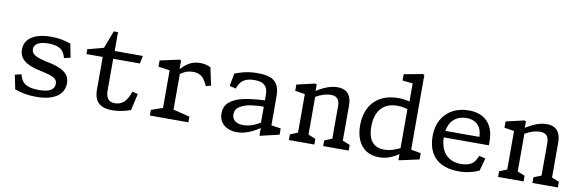

<svg xmlns="http://www.w3.org/2000/svg" viewBox="-54 -1221 5067 1681"><g transform="rotate(10 2480.0 -380.5)"><path d="M105.5 -21 80.2 -146.8 136.2 -160.5 146.2 -131.8Q156 -103.7 177.3 -86Q198.7 -68.3 230.9 -59.8Q263.2 -51.3 306.7 -51.2Q378.7 -50.8 413 -70.9Q447.3 -91 447.3 -129.5Q447.3 -153.5 433.2 -168.5Q419.2 -183.5 389.8 -194.2Q360.3 -204.8 304.3 -217.2L284.7 -221.5Q223.3 -234.7 183.3 -254.8Q143.3 -275 123.1 -304.7Q102.8 -334.3 102.8 -375.2Q102.8 -424 130.7 -458.6Q158.5 -493.2 210.9 -511.3Q263.3 -529.5 336.5 -529.5Q383.2 -529.5 426.1 -521.9Q469 -514.3 511.3 -498.8L534.7 -378.2L479 -364.5L468.5 -393.5Q455.3 -430.2 419.8 -448.5Q384.3 -466.8 324.8 -467.2Q265.8 -467.7 231.3 -449.1Q196.8 -430.5 196.8 -394.5Q196.8 -373.7 210 -358.2Q223.2 -342.8 250.8 -331.2Q278.5 -319.5 324.3 -309.5L337.7 -306.8Q410.5 -292.5 454.8 -272.6Q499.2 -252.7 521 -223.4Q542.8 -194.2 542.8 -151.3Q542.8 -102.3 515.7 -65.8Q488.5 -29.2 433.2 -8.8Q377.8 11.7 295.5 11.7Q240.7 11.7 194 2.9Q147.3 -5.8 105.5 -21Z M810.8 -143.2V-450.2L833.3 -433.5H666.2V-476.7L832.3 -520.7L796.2 -483L867.2 -670.7H905V-485.7L882.5 -503H1155.5L1141.3 -433.5H882.3L904 -450.2V-150.8Q904 -103.3 923.2 -77.9Q942.5 -52.5 985.5 -52.8Q1014 -53.2 1037.1 -63.9Q1060.2 -74.7 1077.7 -95.8Q1095.2 -116.8 1108 -148.7L1120.3 -179.5L1169.7 -167L1135.8 -18.8Q1099.7 -5.2 1057.5 3.3Q1015.3 11.8 974.7 11.8Q914.7 11.8 878.6 -6.2Q842.5 -24.3 826.7 -58.3Q810.8 -92.3 810.8 -143.2Z M1306.5 -50.5 1428.3 -92.3 1408.2 -53.5V-448.3L1434.3 -416.3L1306.5 -434V-489.7L1478.5 -527.2L1491.8 -521V-432.7L1501.5 -425.7V-50.7L1479.2 -92.3L1648.5 -50.5V0H1306.5ZM1617.3 -442.2H1616.2Q1569.8 -442.2 1534.7 -423.9Q1499.5 -405.7 1464.8 -377.5L1464 -377L1470.5 -418.8Q1508.3 -468.7 1554.1 -499.1Q1599.8 -529.5 1662.3 -529.5Q1688 -529.5 1710.9 -524.1Q1733.8 -518.7 1755 -508.7L1788.8 -350.2L1744.2 -338.7L1726.8 -371.7Q1707 -410.7 1679.8 -426.2Q1652.7 -441.8 1617.3 -442.2Z M2281.5 -74.7 2275.2 -86.5V-355.3Q2275.2 -397.3 2260.2 -421.5Q2245.2 -445.7 2218.3 -455.5Q2191.5 -465.3 2152.7 -465Q2099.7 -464.7 2066.1 -445.7Q2032.5 -426.7 2015.8 -387.2L2005.7 -363.2L1949.7 -376.8L1970.3 -489.7Q2015 -508 2063.8 -518.7Q2112.5 -529.3 2173.3 -529.3Q2242.3 -529.3 2284.8 -513.2Q2327.3 -497 2348.3 -459.7Q2369.3 -422.3 2369.3 -358.3V-77.3L2347 -103.7L2454 -87.5V-31.8L2291.8 6H2281.5ZM1920.5 -127.7Q1920.5 -193.5 1966.9 -231.4Q2013.3 -269.3 2092 -285.3Q2170.7 -301.3 2284.7 -305.8L2292.5 -250Q2221.5 -250.3 2161.9 -241.4Q2102.3 -232.5 2063.5 -207.6Q2024.7 -182.7 2024.7 -138.3Q2024.7 -114.7 2036.4 -96.7Q2048.2 -78.7 2070.3 -69Q2092.5 -59.3 2123.7 -59.3Q2165.8 -59.3 2208.6 -74.9Q2251.3 -90.5 2293.3 -120.2V-68.5L2290.5 -66.5Q2259.3 -45 2226.5 -27.8Q2193.7 -10.7 2156.5 0.4Q2119.3 11.5 2082.2 11.5Q2035.5 11.5 1998.8 -4.8Q1962.2 -21.2 1941.3 -52.6Q1920.5 -84 1920.5 -127.7Z M2847.3 -50.5 2935 -85.8 2914.8 -47.2V-368.5Q2914.8 -399 2905 -418.1Q2895.2 -437.2 2878.2 -445.5Q2861.2 -453.8 2837.8 -453.8Q2810 -453.8 2776.2 -444.2Q2742.5 -434.7 2701.5 -411.5Q2693.3 -407.2 2686.4 -403Q2679.5 -398.8 2671.3 -393.8L2674.3 -448.8Q2683.5 -455 2688.1 -457.8Q2692.7 -460.7 2701.5 -466.5Q2734.7 -487 2764.8 -500.9Q2795 -514.8 2824.2 -522.2Q2853.3 -529.5 2881.3 -529.5Q2924 -529.5 2952.2 -513.5Q2980.3 -497.5 2994.2 -466.2Q3008.2 -435 3008.2 -388V-44.3L2985.8 -85.8L3073.8 -50.5V0H2847.3ZM2542.3 -50.5 2630 -85.8 2609.8 -47.2V-448.3L2636 -416.3L2522.3 -434V-489.7L2684.5 -527.2L2697.7 -521.5V-432.7L2703.2 -425.7V-44.3L2680.8 -85.8L2768.8 -50.5V0H2542.3Z M3517.3 -471.8 3523.5 -483.8V-700.3L3545.8 -673.8L3431.8 -686.2V-741.8L3598.2 -773L3611.3 -767V-80.2L3589.2 -106.7L3698.8 -87.2V-31.5L3527.7 6H3517.3ZM3576.3 -501.2V-424.3L3560.5 -431Q3524 -445.5 3492.4 -453.2Q3460.8 -460.8 3425.5 -460.8Q3366.7 -460.8 3323.3 -436.7Q3280 -412.5 3256.1 -363.7Q3232.2 -314.8 3232.2 -242.7Q3232.2 -185.2 3247.6 -145.1Q3263 -105 3295 -83.6Q3327 -62.2 3376.3 -62.2Q3417.8 -62.2 3457.5 -75.2Q3497.2 -88.2 3538.5 -110.8Q3544.2 -114 3549.8 -117.2L3553.2 -75.3Q3525.7 -51.7 3495.8 -32.8Q3465.8 -14 3427.4 -1.2Q3389 11.5 3344.3 11.5Q3276 11.5 3228.7 -19.8Q3181.3 -51.2 3157.6 -106.8Q3133.8 -162.3 3133.8 -235.8Q3133.8 -325.2 3168.2 -391.2Q3202.7 -457.3 3268.4 -493Q3334.2 -528.7 3425.5 -528.7Q3464.5 -528.7 3500.2 -521.3Q3536 -514 3576.3 -501.2Z M3775.3 -253.7Q3775.3 -338.2 3810.4 -400.5Q3845.5 -462.8 3908.3 -496.1Q3971.2 -529.3 4051.8 -529.3Q4119.2 -529.3 4169.3 -503.2Q4219.5 -477 4247.1 -424Q4274.7 -371 4274.7 -292.3V-258.5H3855.3V-316.8H4201L4179.5 -294.7V-314.7Q4179.5 -361.2 4162.7 -393.7Q4145.8 -426.2 4114.9 -443Q4084 -459.8 4042.8 -459.8Q3990.3 -459.8 3952.2 -437.3Q3914.2 -414.8 3893.8 -370.8Q3873.5 -326.7 3873.5 -263.7Q3873.5 -200.3 3895.2 -153.5Q3917 -106.7 3958.7 -81Q4000.3 -55.3 4058.5 -55.3Q4112.2 -55.3 4145.7 -72.3Q4179.2 -89.3 4196.7 -129.5L4208.2 -153L4264.2 -139.3L4233 -26.5Q4194.8 -8.7 4148.6 1.7Q4102.3 12 4052.7 12Q3963 12 3900.9 -18.8Q3838.8 -49.5 3807.1 -109Q3775.3 -168.5 3775.3 -253.7Z M4707.3 -50.5 4795 -85.8 4774.8 -47.2V-368.5Q4774.8 -399 4765 -418.1Q4755.2 -437.2 4738.2 -445.5Q4721.2 -453.8 4697.8 -453.8Q4670 -453.8 4636.2 -444.2Q4602.5 -434.7 4561.5 -411.5Q4553.3 -407.2 4546.4 -403Q4539.5 -398.8 4531.3 -393.8L4534.3 -448.8Q4543.5 -455 4548.1 -457.8Q4552.7 -460.7 4561.5 -466.5Q4594.7 -487 4624.8 -500.9Q4655 -514.8 4684.2 -522.2Q4713.3 -529.5 4741.3 -529.5Q4784 -529.5 4812.2 -513.5Q4840.3 -497.5 4854.2 -466.2Q4868.2 -435 4868.2 -388V-44.3L4845.8 -85.8L4933.8 -50.5V0H4707.3ZM4402.3 -50.5 4490 -85.8 4469.8 -47.2V-448.3L4496 -416.3L4382.3 -434V-489.7L4544.5 -527.2L4557.7 -521.5V-432.7L4563.2 -425.7V-44.3L4540.8 -85.8L4628.8 -50.5V0H4402.3Z"/></g></svg>

Font: Monaspace Xenon Var
Style: Regular
Weight: 400
Designer: Riley Cran and the Lettermatic Team
Version: Version 1.000 (Monaspace Xenon Var)